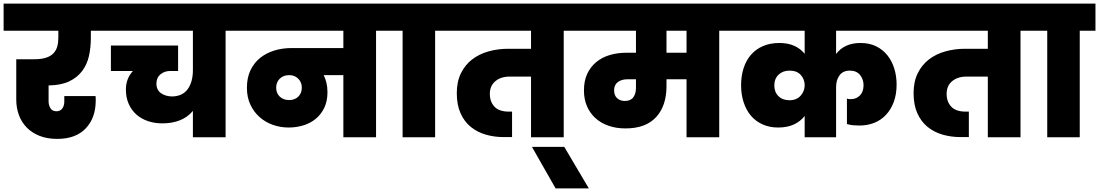

<svg xmlns="http://www.w3.org/2000/svg" viewBox="-34 -760 6085 1063"><path d="M-14 -740H543V-590H469V-551Q469 -497 458.5 -450Q448 -403 421 -367Q394 -331 349 -309.5Q304 -288 235 -287V-200Q235 -177 245.5 -160.5Q256 -144 279 -144Q300 -144 311 -159.5Q322 -175 322 -198V-228H495Q496 -220 496 -213.5Q496 -207 496 -204Q496 -107 440.5 -49Q385 9 283 9Q227 9 184.5 -8Q142 -25 113.5 -54.5Q85 -84 70.5 -123.5Q56 -163 56 -209V-432H156Q195 -432 221 -440.5Q247 -449 262 -465Q277 -481 283 -502.5Q289 -524 289 -551V-590H-14Z M515 -740H1302V-590H1215V0H1034V-146Q1005 -111 962 -94Q919 -77 865 -77Q822 -77 785 -89.5Q748 -102 721 -126Q694 -150 678.5 -185Q663 -220 663 -264Q663 -325 702 -367H580V-508H952V-367H908Q877 -367 854.5 -348.5Q832 -330 832 -297Q832 -262 857.5 -244Q883 -226 921 -226Q978 -228 1006 -267.5Q1034 -307 1034 -373V-590H515Z M1567 -206Q1598 -206 1617.5 -225Q1637 -244 1637 -275Q1637 -304 1617.5 -324Q1598 -344 1567 -344Q1535 -344 1515 -324.5Q1495 -305 1495 -274Q1495 -244 1515 -225Q1535 -206 1567 -206ZM1274 -740H2135V-590H2048V0H1867V-344H1758Q1768 -324 1773.5 -301Q1779 -278 1779 -249Q1779 -200 1761.5 -163.5Q1744 -127 1714.5 -102.5Q1685 -78 1646 -66Q1607 -54 1564 -54Q1519 -54 1477.5 -68.5Q1436 -83 1404 -111Q1372 -139 1352.5 -180Q1333 -221 1333 -274Q1333 -330 1353 -371.5Q1373 -413 1407 -440Q1441 -467 1485.5 -480.5Q1530 -494 1580 -494H1867V-590H1274Z M2195 -590H2107V-740H2462V-590H2375V0H2195Z M2434 -740H3175V-590H3087V0H2906V-336H2788Q2739 -336 2708.5 -310.5Q2678 -285 2678 -240Q2678 -197 2703.5 -169.5Q2729 -142 2784 -142H2801V-1H2755Q2703 -1 2656 -14.5Q2609 -28 2573 -57Q2537 -86 2516 -132.5Q2495 -179 2495 -244Q2495 -308 2518 -354.5Q2541 -401 2580 -431Q2619 -461 2671 -475.5Q2723 -490 2780 -490H2906V-590H2434Z M2911 53H3090L3226 283H3042Z M3425 -201Q3457 -201 3472 -221Q3487 -241 3487 -273V-321H3439Q3407 -321 3386.5 -305.5Q3366 -290 3366 -260Q3366 -231 3383 -216Q3400 -201 3425 -201ZM3767 -590H3656V-468H3767ZM3147 -740H4036V-590H3948V0H3767V-321H3656V-283Q3656 -174 3598.5 -111.5Q3541 -49 3429 -49Q3377 -49 3334.5 -64Q3292 -79 3262 -106.5Q3232 -134 3215.5 -172.5Q3199 -211 3199 -259Q3199 -313 3217.5 -352Q3236 -391 3268 -417Q3300 -443 3342.5 -455.5Q3385 -468 3433 -468H3487V-590H3147Z M4421 -118Q4398 -88 4361.5 -71Q4325 -54 4274 -54Q4226 -54 4187.5 -71.5Q4149 -89 4123 -120Q4097 -151 4083 -194Q4069 -237 4069 -288Q4069 -340 4083 -383Q4097 -426 4124 -457Q4151 -488 4190.5 -505Q4230 -522 4281 -522Q4329 -522 4364 -506Q4399 -490 4421 -462V-590H4008V-740H4991V-590H4595V-461Q4616 -490 4650 -506Q4684 -522 4730 -522Q4779 -522 4816 -504Q4853 -486 4878.5 -454.5Q4904 -423 4917 -381Q4930 -339 4930 -292Q4930 -238 4914.5 -196Q4899 -154 4871.5 -124.5Q4844 -95 4806.5 -80Q4769 -65 4724 -65Q4707 -65 4690.5 -66.5Q4674 -68 4655 -73V-214Q4662 -211 4675 -211Q4707 -211 4727 -231.5Q4747 -252 4747 -288Q4747 -321 4727.5 -345Q4708 -369 4671 -369Q4633 -369 4614 -343Q4595 -317 4595 -278V0H4421ZM4337 -205Q4376 -205 4398.5 -230Q4421 -255 4421 -288Q4421 -321 4399.5 -345Q4378 -369 4337 -369Q4300 -369 4276.5 -346.5Q4253 -324 4253 -287Q4253 -250 4276 -227.5Q4299 -205 4337 -205Z M4963 -740H5704V-590H5616V0H5435V-336H5317Q5268 -336 5237.5 -310.5Q5207 -285 5207 -240Q5207 -197 5232.5 -169.5Q5258 -142 5313 -142H5330V-1H5284Q5232 -1 5185 -14.5Q5138 -28 5102 -57Q5066 -86 5045 -132.5Q5024 -179 5024 -244Q5024 -308 5047 -354.5Q5070 -401 5109 -431Q5148 -461 5200 -475.5Q5252 -490 5309 -490H5435V-590H4963Z M5764 -590H5676V-740H6031V-590H5944V0H5764Z"/></svg>

Font: SVN-Poppins ExtraBold
Style: Regular
Weight: 800
Designer: Ninad Kale (Devanagari), Jonny Pinhorn (Latin)
Foundry: Indian Type Foundry
Version: Version 3.002 2017; ttfautohint (v1.8.3)